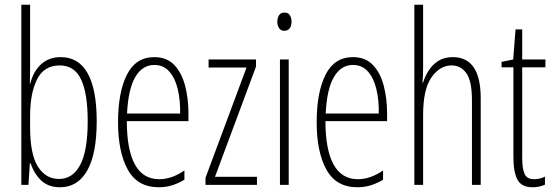

<svg xmlns="http://www.w3.org/2000/svg" viewBox="-20 -780 2335 810"><path d="M107 -494Q107 -477 106.5 -459.5Q106 -442 106 -428H108Q120 -478 153 -508.5Q186 -539 236 -539Q312 -539 350 -470.5Q388 -402 388 -269Q388 -131 348 -60.5Q308 10 233 10Q185 10 155 -17.5Q125 -45 109 -91H106L100 0H70V-760H107ZM232 -504Q166 -504 136.5 -445.5Q107 -387 107 -290V-243Q107 -129 140 -77Q173 -25 229 -25Q287 -25 318.5 -84.5Q350 -144 350 -269Q350 -386 322 -445Q294 -504 232 -504Z M631 -539Q684 -539 715.5 -505.5Q747 -472 761 -418Q775 -364 775 -303V-269H515Q515 -149 549 -86.5Q583 -24 652 -24Q705 -24 758 -61V-22Q736 -8 708.5 1Q681 10 650 10Q560 10 519 -64.5Q478 -139 478 -264Q478 -391 515.5 -465Q553 -539 631 -539ZM631 -506Q581 -506 551 -455.5Q521 -405 516 -301H740Q741 -357 730 -403.5Q719 -450 694.5 -478Q670 -506 631 -506Z M1064 0H847V-30L1020 -495H860V-529H1060V-499L887 -34H1064Z M1180 -727Q1196 -727 1203 -715.5Q1210 -704 1210 -689Q1210 -671 1202 -660.5Q1194 -650 1179 -650Q1165 -650 1157.5 -661Q1150 -672 1150 -688Q1150 -704 1157 -715.5Q1164 -727 1180 -727ZM1198 -529V0H1161V-529Z M1469 -539Q1522 -539 1553.5 -505.5Q1585 -472 1599 -418Q1613 -364 1613 -303V-269H1353Q1353 -149 1387 -86.5Q1421 -24 1490 -24Q1543 -24 1596 -61V-22Q1574 -8 1546.5 1Q1519 10 1488 10Q1398 10 1357 -64.5Q1316 -139 1316 -264Q1316 -391 1353.5 -465Q1391 -539 1469 -539ZM1469 -506Q1419 -506 1389 -455.5Q1359 -405 1354 -301H1578Q1579 -357 1568 -403.5Q1557 -450 1532.5 -478Q1508 -506 1469 -506Z M1765 -503Q1765 -480 1764.5 -464.5Q1764 -449 1762 -432H1765Q1773 -458 1788.5 -482.5Q1804 -507 1829 -523Q1854 -539 1890 -539Q2008 -539 2008 -366V0H1971V-358Q1971 -438 1947.5 -471Q1924 -504 1885 -504Q1836 -504 1800.5 -454Q1765 -404 1765 -294V0H1728V-760H1765Z M2233 -24Q2246 -24 2258 -27Q2270 -30 2279 -35V-1Q2268 4 2255.5 7Q2243 10 2227 10Q2180 10 2163 -22Q2146 -54 2146 -116V-496H2096V-519L2145 -529L2155 -656H2183V-529H2281V-496H2183V-115Q2183 -69 2193 -46.5Q2203 -24 2233 -24Z"/></svg>

Font: Noto Sans Malayalam ExtraCondensed ExtraLight
Style: Regular
Weight: 200
Width: 2
Designer: Jelle Bosma - Monotype Design Team
Foundry: Monotype Imaging Inc.
Version: Version 2.104; ttfautohint (v1.8.4.7-5d5b)